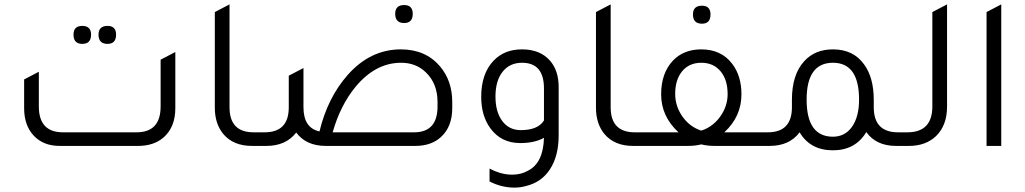

<svg xmlns="http://www.w3.org/2000/svg" viewBox="-20 -665 4673 875"><path d="M355 -465Q315 -465 315 -507Q315 -547 355 -547Q395 -547 395 -507Q395 -465 355 -465ZM470 -465Q429 -465 429 -507Q429 -547 470 -547Q509 -547 509 -507Q509 -465 470 -465ZM252 0Q178 0 134 -46.5Q90 -93 90 -172V-303L157 -338V-180Q157 -62 267 -62H602Q712 -62 712 -180V-393L779 -428V-172Q779 -87 727 -40Q682 0 609 0Z M1128 0Q1043 0 997 -55Q959 -102 959 -174V-610L1026 -645V-176Q1026 -62 1136 -62H1171V0Z M1822 -560Q1781 -560 1781 -602Q1781 -642 1822 -642Q1861 -642 1861 -602Q1861 -560 1822 -560ZM1436 -66Q1473 -220 1565 -324Q1668 -440 1807 -440Q1919 -440 1985 -363Q2041 -297 2041 -200V-172Q2041 -87 1989 -40Q1945 0 1872 0H1465Q1375 0 1330 -61Q1283 0 1194 0H1151V-62H1186Q1296 -62 1296 -176V-320L1363 -355V-176Q1363 -82 1436 -66ZM1974 -180V-200Q1974 -284 1921 -335Q1876 -379 1808 -379Q1691 -379 1600 -269Q1531 -185 1496 -62H1867Q1974 -62 1974 -180Z M2459 -37Q2417 -13 2351 -13Q2264 -13 2215 -80Q2173 -137 2173 -224Q2173 -329 2229 -388Q2278 -440 2359 -440Q2442 -440 2487 -388Q2526 -343 2526 -268V-48Q2526 45 2487 105.5Q2448 166 2376 183Q2352 190 2324 190Q2266 190 2211 162V103Q2263 131 2314 131Q2355 131 2386 113Q2456 78 2459 -37ZM2459 -262Q2459 -379 2359 -379Q2303 -379 2270.5 -338Q2238 -297 2238 -225Q2238 -155 2269 -113.5Q2300 -72 2353 -72Q2432 -72 2459 -116Z M2865 0Q2780 0 2734 -55Q2696 -102 2696 -174V-610L2763 -645V-176Q2763 -62 2873 -62H2908V0Z M3179 -557Q3138 -557 3138 -599Q3138 -639 3179 -639Q3218 -639 3218 -599Q3218 -557 3179 -557ZM3281 -62H3464V0H3238Q3204 0 3176 -7Q3148 0 3114 0H2888V-62H3072Q2993 -135 2993 -235Q2993 -332 3047 -389Q3096 -440 3176 -440Q3267 -440 3317 -374Q3359 -319 3359 -235Q3359 -134 3281 -62ZM3180 -71Q3231 -89 3263.5 -135.5Q3296 -182 3296 -236Q3296 -302 3263.5 -340.5Q3231 -379 3176 -379Q3121 -379 3089 -340.5Q3057 -302 3057 -237Q3057 -182 3089 -135.5Q3121 -89 3172 -71L3176 -70L3178 -71Z M4073 -62H4107V0H4064Q3973 0 3928 -63Q3878 20 3776 20Q3673 20 3624 -62Q3578 0 3487 0H3444V-62H3479Q3589 -62 3589 -176V-210Q3589 -325 3645 -386Q3694 -440 3776 -440Q3870 -440 3919 -370Q3962 -310 3962 -210V-176Q3962 -62 4073 -62ZM3776 -42Q3831 -42 3863 -87.5Q3895 -133 3895 -211Q3895 -379 3776 -379Q3656 -379 3656 -211Q3656 -42 3776 -42Z M4087 0V-62H4115Q4229 -62 4229 -180V-610L4296 -645V-179Q4296 -94 4246 -45Q4199 0 4122 0Z M4476 0V-610L4543 -645V0Z"/></svg>

Font: Tajawal
Style: Regular
Weight: 400
Designer: Boutros Fonts
Foundry: Created by Boutros International 2017
Version: Version 1.700